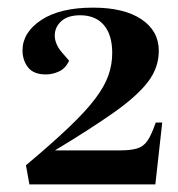

<svg xmlns="http://www.w3.org/2000/svg" viewBox="-20 -857 466 503"><path d="M190 -817Q157 -817 140 -801Q123 -785 123.5 -763Q124 -741 142 -720L161 -698Q152 -678 135 -670Q118 -662 100 -662Q68 -662 53.5 -680.5Q39 -699 39 -725Q39 -772 88 -804.5Q137 -837 224 -837Q305 -837 350.5 -806.5Q396 -776 396 -724Q396 -680 368 -643Q340 -606 280 -563.5Q220 -521 124 -463H294Q322 -463 339 -468Q356 -473 366.5 -488.5Q377 -504 388 -536H405L387 -374H57L48 -424Q117 -482 161 -524Q205 -566 229.5 -598.5Q254 -631 264 -659.5Q274 -688 274 -718Q274 -766 252 -791.5Q230 -817 190 -817Z"/></svg>

Font: Literata 72pt
Style: Bold Italic
Weight: 700
Italic angle: -2°
Designer: Latin by Veronika Burian and Jose Scaglione. Greek by Irene Vlachou. Cyrillic by Vera Evstafieva
Foundry: TypeTogether
Version: Version 3.002